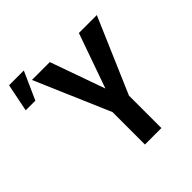

<svg xmlns="http://www.w3.org/2000/svg" viewBox="-293 -934 1087 1087"><g transform="rotate(-45 250.0 -390.5)"><path d="M201.2 -710.9 317.9 -382.3 434.1 -710.9H577.6L383.8 -259.8V0H252V-259.8L58.1 -710.9ZM-88.4 -614.3 -54.7 -781.2H63.5L-11.2 -614.3Z"/></g></svg>

Font: Roboto Condensed SemiBold
Style: Regular
Weight: 600
Designer: Christian Robertson
Foundry: Google
Version: Version 3.008; 2023